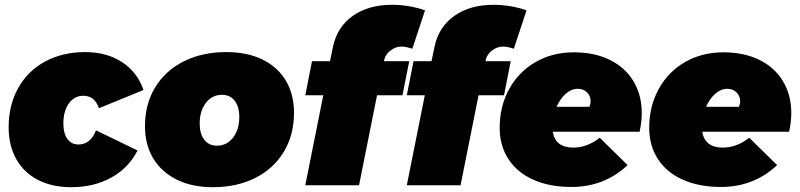

<svg xmlns="http://www.w3.org/2000/svg" viewBox="-20 -772 3333 800"><path d="M16 -242Q16 -334 56 -405.5Q96 -477 168.5 -516Q241 -555 335 -555Q424 -555 488 -513.5Q552 -472 578 -397L392 -321Q375 -373 327 -373Q290 -373 267 -341Q244 -309 244 -257Q244 -217 260.5 -193.5Q277 -170 307 -170Q357 -170 380 -229L553 -145Q516 -72 443.5 -32Q371 8 277 8Q197 8 138 -22.5Q79 -53 47.5 -109.5Q16 -166 16 -242Z M1205 -302Q1205 -210 1162.5 -139.5Q1120 -69 1043.5 -30.5Q967 8 867 8Q780 8 716.5 -23.5Q653 -55 618.5 -112Q584 -169 584 -246Q584 -338 626.5 -408Q669 -478 746 -516.5Q823 -555 923 -555Q1010 -555 1073.5 -524Q1137 -493 1171 -436Q1205 -379 1205 -302ZM812 -257Q812 -215 831 -190Q850 -165 884 -165Q925 -165 951 -198.5Q977 -232 977 -285Q977 -327 958 -352Q939 -377 905 -377Q864 -377 838 -343.5Q812 -310 812 -257Z M1581 -523 1580 -517H1685L1657 -375H1551L1476 0H1252L1327 -375H1252L1280 -517H1355L1367 -575Q1384 -659 1449.5 -705.5Q1515 -752 1613 -752Q1684 -752 1751 -729L1698 -569Q1686 -573 1674 -575.5Q1662 -578 1654 -578Q1628 -578 1607 -561.5Q1586 -545 1581 -523Z M2004 -523 2003 -517H2108L2080 -375H1974L1899 0H1675L1750 -375H1675L1703 -517H1778L1790 -575Q1807 -659 1872.5 -705.5Q1938 -752 2036 -752Q2107 -752 2174 -729L2121 -569Q2109 -573 2097 -575.5Q2085 -578 2077 -578Q2051 -578 2030 -561.5Q2009 -545 2004 -523Z M2654 -301Q2654 -264 2645 -223H2283Q2294 -157 2369 -157Q2426 -157 2479 -198L2595 -84Q2498 7 2361 7Q2270 7 2202.5 -23Q2135 -53 2098.5 -109Q2062 -165 2062 -239Q2062 -329 2101.5 -401Q2141 -473 2211.5 -513.5Q2282 -554 2371 -554Q2457 -554 2521 -522.5Q2585 -491 2619.5 -433.5Q2654 -376 2654 -301ZM2441 -350Q2441 -372 2426 -387Q2411 -402 2387 -402Q2361 -402 2337.5 -381.5Q2314 -361 2299 -327H2436Q2441 -340 2441 -350Z M3277 -301Q3277 -264 3268 -223H2906Q2917 -157 2992 -157Q3049 -157 3102 -198L3218 -84Q3121 7 2984 7Q2893 7 2825.5 -23Q2758 -53 2721.5 -109Q2685 -165 2685 -239Q2685 -329 2724.5 -401Q2764 -473 2834.5 -513.5Q2905 -554 2994 -554Q3080 -554 3144 -522.5Q3208 -491 3242.5 -433.5Q3277 -376 3277 -301ZM3064 -350Q3064 -372 3049 -387Q3034 -402 3010 -402Q2984 -402 2960.5 -381.5Q2937 -361 2922 -327H3059Q3064 -340 3064 -350Z"/></svg>

Font: TypoPRO Montserrat
Style: Italic
Weight: 900
Italic angle: -11.3°
Designer: Julieta Ulanovsky
Foundry: Julieta Ulanovsky
Version: Version 6.001